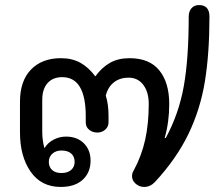

<svg xmlns="http://www.w3.org/2000/svg" viewBox="-20 -730 886 759"><path d="M59 -206V-328Q59 -410 102.5 -455Q146 -500 221 -500Q265 -500 297.5 -482Q330 -464 357 -428Q382 -463 414.5 -481.5Q447 -500 492 -500Q571 -500 610 -451.5Q649 -403 649 -319Q649 -247 631 -185L635 -184Q687 -280 706.5 -389Q726 -498 726 -664Q726 -685 737 -697.5Q748 -710 767 -710Q808 -710 808 -664Q808 -519 790 -408.5Q772 -298 725 -200.5Q678 -103 593 -11Q574 9 550 9Q537 9 526 3Q502 -11 502 -34Q502 -46 508 -55Q540 -114 554 -178Q568 -242 568 -319Q568 -366 546.5 -394.5Q525 -423 488 -423Q455 -423 431.5 -405.5Q408 -388 398 -353Q409 -318 409 -272V-246Q409 -229 396 -217.5Q383 -206 365 -206Q346 -206 332.5 -217Q319 -228 319 -246V-270Q319 -425 226 -425Q189 -425 168 -401.5Q147 -378 147 -335V-208Q147 -178 155 -146H157Q169 -166 192 -178Q215 -190 241 -190Q285 -190 311.5 -163.5Q338 -137 338 -95Q338 -48 307 -19.5Q276 9 220 9Q143 9 101 -51.5Q59 -112 59 -206ZM275 -90Q275 -111 261.5 -123Q248 -135 223 -135Q201 -135 187 -122.5Q173 -110 173 -90Q173 -70 186 -58Q199 -46 223 -46Q247 -46 261 -58Q275 -70 275 -90Z"/></svg>

Font: Kodchasan Medium
Style: Regular
Weight: 500
Designer: Katatrad Aksorn Co.,Ltd.
Foundry: Cadson Demak Co.,Ltd.
Version: Version 1.000; ttfautohint (v1.6)